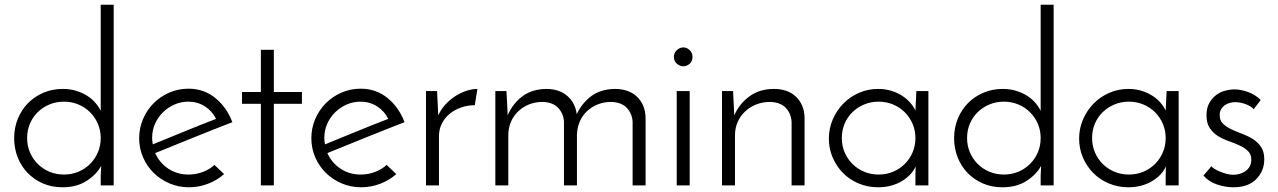

<svg xmlns="http://www.w3.org/2000/svg" viewBox="-20 -786 5418 814"><path d="M40 -200Q40 -245 56 -283.5Q72 -322 99.5 -349.5Q127 -377 164.5 -393Q202 -409 246 -409Q277 -409 303 -401Q329 -393 349.5 -380Q370 -367 384.5 -350Q399 -333 407 -316V-766H462V0H407V-41Q407 -52 408 -62.5Q409 -73 409 -83Q389 -46 347 -19Q305 8 245 8Q199 8 161.5 -8.5Q124 -25 97 -53Q70 -81 55 -119Q40 -157 40 -200ZM95 -201Q95 -168 107 -140Q119 -112 140 -91Q161 -70 189.5 -58Q218 -46 251 -46Q284 -46 312.5 -58Q341 -70 362 -91Q383 -112 395 -140Q407 -168 407 -201Q407 -233 395 -261Q383 -289 362 -310Q341 -331 312.5 -343Q284 -355 251 -355Q218 -355 189.5 -343Q161 -331 140 -310.5Q119 -290 107 -262Q95 -234 95 -201Z M930 -48Q901 -22 862 -7Q823 8 781 8Q737 8 698.5 -8.5Q660 -25 631.5 -53Q603 -81 586.5 -119Q570 -157 570 -200Q570 -243 586.5 -281.5Q603 -320 631.5 -348.5Q660 -377 698 -393.5Q736 -410 779 -410Q845 -410 893.5 -370Q942 -330 965 -268Q931 -255 889.5 -238.5Q848 -222 804.5 -204.5Q761 -187 718 -169.5Q675 -152 638 -137Q656 -96 693.5 -71Q731 -46 779 -46Q811 -46 840 -57Q869 -68 889 -87ZM896 -282Q879 -316 848 -335.5Q817 -355 779 -355Q747 -355 719 -342.5Q691 -330 670 -309Q649 -288 637 -260.5Q625 -233 625 -202Q625 -186 628 -174Q659 -187 694 -201Q729 -215 764 -229.5Q799 -244 833 -257.5Q867 -271 896 -282Z M1086 -575H1141V-396H1260V-346H1141V0H1086V-346H1006V-396H1086Z M1660 -48Q1631 -22 1592 -7Q1553 8 1511 8Q1467 8 1428.5 -8.5Q1390 -25 1361.5 -53Q1333 -81 1316.5 -119Q1300 -157 1300 -200Q1300 -243 1316.5 -281.5Q1333 -320 1361.5 -348.5Q1390 -377 1428 -393.5Q1466 -410 1509 -410Q1575 -410 1623.5 -370Q1672 -330 1695 -268Q1661 -255 1619.5 -238.5Q1578 -222 1534.5 -204.5Q1491 -187 1448 -169.5Q1405 -152 1368 -137Q1386 -96 1423.5 -71Q1461 -46 1509 -46Q1541 -46 1570 -57Q1599 -68 1619 -87ZM1626 -282Q1609 -316 1578 -335.5Q1547 -355 1509 -355Q1477 -355 1449 -342.5Q1421 -330 1400 -309Q1379 -288 1367 -260.5Q1355 -233 1355 -202Q1355 -186 1358 -174Q1389 -187 1424 -201Q1459 -215 1494 -229.5Q1529 -244 1563 -257.5Q1597 -271 1626 -282Z M1993 -340Q1963 -340 1935.5 -330.5Q1908 -321 1887 -304Q1866 -287 1853.5 -262.5Q1841 -238 1841 -208V0H1786V-400H1833L1838 -297Q1850 -323 1869 -343.5Q1888 -364 1910.5 -378.5Q1933 -393 1957.5 -401Q1982 -409 2004 -409Z M2080 -400H2127Q2128 -391 2128.5 -376.5Q2129 -362 2130 -346.5Q2131 -331 2131.5 -317.5Q2132 -304 2132 -297Q2154 -347 2194.5 -377.5Q2235 -408 2295 -409Q2351 -409 2385 -379.5Q2419 -350 2425 -302Q2448 -350 2487.5 -379Q2527 -408 2586 -409Q2646 -409 2680.5 -376Q2715 -343 2717 -289V0H2662V-270Q2660 -304 2638 -328Q2616 -352 2572 -354Q2541 -354 2514.5 -343.5Q2488 -333 2468.5 -314.5Q2449 -296 2438 -270.5Q2427 -245 2426 -215V0H2371V-270Q2369 -304 2347 -328Q2325 -352 2282 -354Q2250 -354 2223.5 -343.5Q2197 -333 2177 -314Q2157 -295 2146 -269Q2135 -243 2135 -212V0H2080Z M2837 -545Q2837 -562 2849.5 -573.5Q2862 -585 2877 -585Q2892 -585 2904 -573.5Q2916 -562 2916 -545Q2916 -527 2904 -516Q2892 -505 2877 -505Q2862 -505 2849.5 -516Q2837 -527 2837 -545ZM2904 0H2849V-400H2904Z M3041 -400H3088L3093 -297Q3115 -347 3158 -378Q3201 -409 3261 -409Q3320 -409 3354.5 -376Q3389 -343 3391 -289V0H3336V-270Q3334 -304 3312 -328Q3290 -352 3246 -354Q3214 -354 3187 -343.5Q3160 -333 3139.5 -314Q3119 -295 3107.5 -269Q3096 -243 3096 -212V0H3041Z M3494 -198Q3494 -241 3510.5 -279.5Q3527 -318 3555.5 -347Q3584 -376 3622 -392.5Q3660 -409 3703 -409Q3733 -409 3759 -401Q3785 -393 3805.5 -379.5Q3826 -366 3840 -349.5Q3854 -333 3861 -317L3865 -400H3916V0H3861V-41Q3861 -52 3861.5 -62Q3862 -72 3862 -81Q3855 -64 3841 -48.5Q3827 -33 3806.5 -20Q3786 -7 3760 0.5Q3734 8 3703 8Q3658 8 3619.5 -8.5Q3581 -25 3553.5 -53Q3526 -81 3510 -118.5Q3494 -156 3494 -198ZM3549 -201Q3549 -168 3561 -140Q3573 -112 3594 -91Q3615 -70 3643.5 -58Q3672 -46 3705 -46Q3738 -46 3766.5 -58Q3795 -70 3816 -91Q3837 -112 3849 -140Q3861 -168 3861 -201Q3861 -233 3849 -261Q3837 -289 3816 -310Q3795 -331 3766.5 -343Q3738 -355 3705 -355Q3672 -355 3643.5 -343Q3615 -331 3594 -310.5Q3573 -290 3561 -262Q3549 -234 3549 -201Z M4025 -200Q4025 -245 4041 -283.5Q4057 -322 4084.5 -349.5Q4112 -377 4149.5 -393Q4187 -409 4231 -409Q4262 -409 4288 -401Q4314 -393 4334.5 -380Q4355 -367 4369.5 -350Q4384 -333 4392 -316V-766H4447V0H4392V-41Q4392 -52 4393 -62.5Q4394 -73 4394 -83Q4374 -46 4332 -19Q4290 8 4230 8Q4184 8 4146.5 -8.5Q4109 -25 4082 -53Q4055 -81 4040 -119Q4025 -157 4025 -200ZM4080 -201Q4080 -168 4092 -140Q4104 -112 4125 -91Q4146 -70 4174.5 -58Q4203 -46 4236 -46Q4269 -46 4297.5 -58Q4326 -70 4347 -91Q4368 -112 4380 -140Q4392 -168 4392 -201Q4392 -233 4380 -261Q4368 -289 4347 -310Q4326 -331 4297.5 -343Q4269 -355 4236 -355Q4203 -355 4174.5 -343Q4146 -331 4125 -310.5Q4104 -290 4092 -262Q4080 -234 4080 -201Z M4555 -198Q4555 -241 4571.5 -279.5Q4588 -318 4616.5 -347Q4645 -376 4683 -392.5Q4721 -409 4764 -409Q4794 -409 4820 -401Q4846 -393 4866.5 -379.5Q4887 -366 4901 -349.5Q4915 -333 4922 -317L4926 -400H4977V0H4922V-41Q4922 -52 4922.5 -62Q4923 -72 4923 -81Q4916 -64 4902 -48.5Q4888 -33 4867.5 -20Q4847 -7 4821 0.5Q4795 8 4764 8Q4719 8 4680.5 -8.5Q4642 -25 4614.5 -53Q4587 -81 4571 -118.5Q4555 -156 4555 -198ZM4610 -201Q4610 -168 4622 -140Q4634 -112 4655 -91Q4676 -70 4704.5 -58Q4733 -46 4766 -46Q4799 -46 4827.5 -58Q4856 -70 4877 -91Q4898 -112 4910 -140Q4922 -168 4922 -201Q4922 -233 4910 -261Q4898 -289 4877 -310Q4856 -331 4827.5 -343Q4799 -355 4766 -355Q4733 -355 4704.5 -343Q4676 -331 4655 -310.5Q4634 -290 4622 -262Q4610 -234 4610 -201Z M5325 -362 5295 -323Q5287 -334 5263.5 -343.5Q5240 -353 5216 -353Q5206 -353 5194.5 -350Q5183 -347 5173.5 -340.5Q5164 -334 5157.5 -323.5Q5151 -313 5151 -298Q5151 -275 5165 -261.5Q5179 -248 5200 -238Q5221 -228 5245.5 -219Q5270 -210 5291 -197Q5312 -184 5326 -163.5Q5340 -143 5340 -111Q5340 -61 5306 -26.5Q5272 8 5209 8Q5175 8 5139.5 -4Q5104 -16 5082 -42Q5086 -46 5092 -53Q5098 -60 5103 -66Q5108 -72 5111.5 -76.5Q5115 -81 5116 -81Q5119 -76 5129 -70Q5139 -64 5152 -58.5Q5165 -53 5180 -49Q5195 -45 5209 -45Q5221 -45 5234.5 -48.5Q5248 -52 5259.5 -60Q5271 -68 5278 -80Q5285 -92 5285 -109Q5285 -132 5271 -145.5Q5257 -159 5236 -169Q5215 -179 5190 -187.5Q5165 -196 5144 -209Q5123 -222 5109 -243Q5095 -264 5095 -297Q5095 -327 5106 -347.5Q5117 -368 5134 -381.5Q5151 -395 5172.5 -401Q5194 -407 5214 -407Q5240 -407 5271 -396Q5302 -385 5325 -362Z"/></svg>

Font: Josefin Sans
Style: Regular
Weight: 400
Designer: Santiago Orozco
Foundry: Typemade
Version: Version 1.0